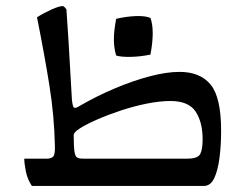

<svg xmlns="http://www.w3.org/2000/svg" viewBox="-20 -613 809 633"><path d="M243 -264Q300 -297 359.5 -322Q419 -347 474 -361.5Q529 -376 572 -376Q640 -376 674.5 -334Q709 -292 709 -182Q709 -133 703.5 -91.5Q698 -50 686 -25Q674 0 652 0H85Q70 -23 65 -49Q60 -75 60 -90H136Q147 -90 154.5 -96Q162 -102 161 -132Q159 -230 143 -330.5Q127 -431 102 -556Q124 -570 149.5 -581.5Q175 -593 187 -593Q191 -593 199 -582Q207 -467 210.5 -398.5Q214 -330 217 -286Q219 -264 223 -259Q227 -254 243 -264ZM254 -90H598Q632 -90 640 -105Q648 -120 648 -154Q648 -210 625 -245Q602 -280 542 -280Q507 -280 464.5 -271.5Q422 -263 379.5 -249Q337 -235 301.5 -219.5Q266 -204 244.5 -190.5Q223 -177 223 -168Q223 -130 225.5 -113.5Q228 -97 234.5 -93.5Q241 -90 254 -90ZM363 -430Q356 -452 355.5 -480.5Q355 -509 363 -551Q398 -559 428.5 -560Q459 -561 476 -554Q491 -513 476 -433Q442 -426 410 -425.5Q378 -425 363 -430Z"/></svg>

Font: Ruwudu
Style: Regular
Weight: 400
Designer: Becca Hirsbrunner Spalinger
Foundry: SIL International
Version: Version 3.000